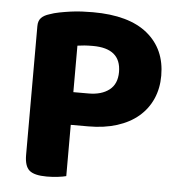

<svg xmlns="http://www.w3.org/2000/svg" viewBox="-48 -668 674 720"><g transform="rotate(5 289.0 -307.5)"><path d="M227 -194V-1Q216 2 196 4.5Q176 7 154 7Q107 7 88.5 -9Q70 -25 70 -67V-552Q70 -572 80.5 -583Q91 -594 111 -600Q127 -606 147.5 -610Q168 -614 189.5 -617Q211 -620 232.5 -621Q254 -622 273 -622Q409 -622 479 -564.5Q549 -507 549 -407Q549 -359 531.5 -319.5Q514 -280 481 -252Q448 -224 400.5 -209Q353 -194 293 -194ZM283 -317Q332 -317 361 -339.5Q390 -362 390 -407Q390 -496 284 -496Q266 -496 252.5 -495Q239 -494 226 -492V-317Z"/></g></svg>

Font: Baloo 2
Style: Bold
Weight: 700
Designer: Sarang Kulkarni and Ek Type
Foundry: Ek Type
Version: Version 1.640;hotconv 1.0.111;makeotfexe 2.5.65597; ttfautoh